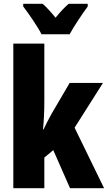

<svg xmlns="http://www.w3.org/2000/svg" viewBox="-20 -989 567 1009"><path d="M213 -459Q213 -376 206 -309H209Q222 -338 251 -391L346 -553H521L372 -318L527 0H348L260 -200L213 -161V0H50V-760H213ZM441 -955Q418 -924 389.5 -880.5Q361 -837 346 -809H198Q186 -834 154.5 -881Q123 -928 102 -955V-969H204Q232 -945 272 -896Q311 -944 341 -969H441Z"/></svg>

Font: Noto Sans UI CondBlack
Style: Regular
Weight: 900
Width: 3
Designer: Monotype Design Team
Foundry: Monotype Imaging Inc.
Version: Version 1.001